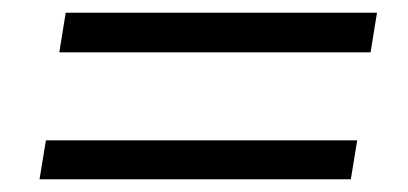

<svg xmlns="http://www.w3.org/2000/svg" viewBox="-20 -438 640 301"><path d="M73 -356 83 -418H571L561 -356ZM42 -157 52 -218H540L530 -157Z"/></svg>

Font: Nunito Sans 12pt ExtraLight 12pt
Style: Italic
Weight: 400
Italic angle: -9°
Version: Version 3.101;gftools[0.9.27]